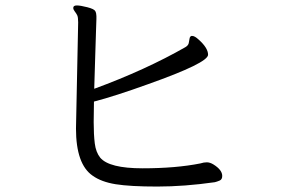

<svg xmlns="http://www.w3.org/2000/svg" viewBox="-20 -693 1040 705"><path d="M249 -664Q249 -673 262 -673Q275 -673 300.5 -666.5Q326 -660 330 -652Q334 -644 334 -634V-623Q334 -617 332.5 -578Q331 -539 329.5 -482.5Q328 -426 326 -367Q514 -436 661 -520Q671 -526 673 -534.5Q675 -543 676 -551Q677 -559 683 -561H686Q695 -561 709 -548Q744 -517 744 -492Q744 -462 524 -384Q402 -340 325 -320L324 -245Q324 -199 328 -166.5Q332 -134 348 -114Q381 -75 503.5 -75Q626 -75 716 -93Q728 -97 739.5 -97Q751 -97 764 -89Q796 -69 796 -47Q796 -34 786.5 -30Q777 -26 769 -24Q657 -8 557.5 -8Q458 -8 405 -16.5Q352 -25 320 -48Q259 -90 259 -221L267 -611Q267 -630 263.5 -637Q260 -644 254.5 -651Q249 -658 249 -664Z"/></svg>

Font: LXGW Bright GB
Style: Regular
Weight: 400
Designer: Christian Thalmann (Catharsis Fonts)
Foundry: LXGW / Christian Thalmann (Catharsis Fonts) / Fontworks Inc.
Version: Version 5.510